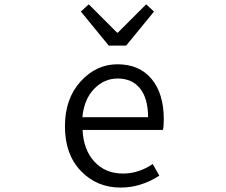

<svg xmlns="http://www.w3.org/2000/svg" viewBox="-20 -849 1040 882"><path d="M534.2 12.7Q424.8 12.7 351.6 -63.5Q278.3 -139.6 278.3 -268.6Q278.3 -395.5 350.1 -474.6Q421.9 -553.7 519.5 -553.7Q620.1 -553.7 676.3 -486.3Q732.4 -418.9 732.4 -300.8Q732.4 -268.6 728.5 -252H359.4Q363.3 -161.1 413.6 -106.4Q463.9 -51.8 544.9 -51.8Q617.2 -51.8 681.6 -95.7L711.9 -42Q627 12.7 534.2 12.7ZM358.4 -310.5H660.2Q660.2 -396.5 623.5 -442.4Q586.9 -488.3 520.5 -488.3Q458 -488.3 412.1 -440.4Q366.2 -392.6 358.4 -310.5ZM479.5 -639.6 351.6 -795.9 387.7 -829.1 517.6 -699.2H521.5L651.4 -829.1L687.5 -795.9L559.6 -639.6Z"/></svg>

Font: Gen Shin Gothic Monospace Normal
Style: Regular
Weight: 350
Designer: [Source Han Sans]
Ryoko NISHIZUKA  (kana & ideographs); Paul D. Hunt (Latin, Greek & Cyrillic); Wenlong ZHANG  (bopomofo
Version: Version 1.002.20150607